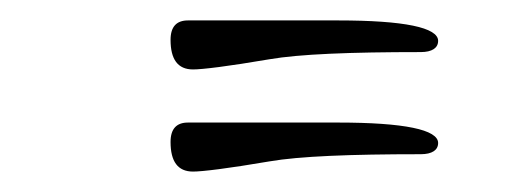

<svg xmlns="http://www.w3.org/2000/svg" viewBox="-20 -362 498 188"><path d="M409 -322C409 -335 376 -342 311 -342H164C153 -342 147 -336 147 -323C147 -304 154 -294 169 -294C178 -294 203 -297 244 -304C273 -309 323 -311 392 -311C403 -311 409 -315 409 -322ZM409 -222C409 -235 376 -242 311 -242H164C153 -242 147 -236 147 -223C147 -204 154 -194 169 -194C178 -194 203 -197 244 -204C273 -209 323 -211 392 -211C403 -211 409 -215 409 -222Z"/></svg>

Font: VL Great Vibes
Style: Regular
Weight: 400
Designer: Robert E. Leuschke
Foundry: Robert E. Leuschke
Version: Version 1.001